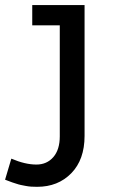

<svg xmlns="http://www.w3.org/2000/svg" viewBox="-96 -491 441 749"><path d="M233.9 -471.2V39.1Q233.9 131.8 182.1 184.8Q130.4 237.8 48.8 237.8Q36.6 237.8 25.4 237.1Q14.2 236.3 3.2 234.1Q-7.8 231.9 -15.1 230.5Q-22.5 229 -33.4 225.3Q-44.4 221.7 -48.3 220.5Q-52.2 219.2 -63.5 214.8Q-74.7 210.4 -76.2 210L-51.8 127.9Q2 150.9 45.9 150.9Q86.9 150.9 112.1 121.8Q137.2 92.8 137.2 41V-392.1H29.8V-471.2Z"/></svg>

Font: BioRhyme
Style: Regular
Weight: 400
Designer: Aoife Mooney
Foundry: Aoife Mooney Type
Version: Version 1.500;PS 001.500;hotconv 1.0.88;makeotf.lib2.5.64775